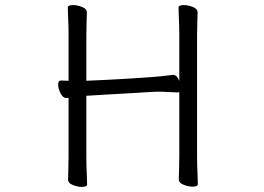

<svg xmlns="http://www.w3.org/2000/svg" viewBox="-20 -725 1040 756"><path d="M686 -362Q685 -362 683 -361.5Q681 -361 679 -361Q669 -361 646 -362.5Q623 -364 600 -364Q594 -364 588 -363.5Q582 -363 577 -363Q577 -363 558.5 -362Q540 -361 511 -359Q482 -357 449.5 -355.5Q417 -354 387.5 -352Q358 -350 339.5 -349Q321 -348 320 -348V-105Q320 -74 321.5 -45Q323 -16 323 1Q323 11 302 11Q286 11 267 3.5Q248 -4 248 -17Q248 -29 249 -54.5Q250 -80 250 -106V-340Q247 -339 242 -339H241Q228 -339 218.5 -357.5Q209 -376 209 -392Q209 -408 220 -408H221Q225 -408 232.5 -407.5Q240 -407 250 -407V-589Q250 -620 248.5 -649Q247 -678 247 -695Q247 -705 268 -705Q285 -705 303.5 -697.5Q322 -690 322 -677Q322 -665 321 -639.5Q320 -614 320 -588V-407Q321 -407 342.5 -408Q364 -409 398 -410.5Q432 -412 471.5 -414.5Q511 -417 549 -419.5Q587 -422 616.5 -425Q646 -428 659 -430H662Q670 -430 676 -423.5Q682 -417 686 -406V-589Q686 -620 684.5 -649Q683 -678 683 -695Q683 -705 704 -705Q721 -705 739.5 -697.5Q758 -690 758 -677Q758 -665 757 -639.5Q756 -614 756 -588V-106Q756 -75 757.5 -46Q759 -17 759 0Q759 10 738 10Q722 10 703 2.5Q684 -5 684 -18Q684 -30 685 -55.5Q686 -81 686 -107Z"/></svg>

Font: Moon Stars Kai T
Style: Regular
Weight: 400
Designer: GuiWonder
Version: Version 1.101